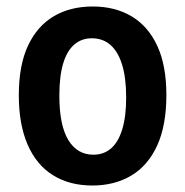

<svg xmlns="http://www.w3.org/2000/svg" viewBox="-20 -559 571 592"><path d="M265 13Q194 13 143 -19Q92 -51 65 -113.5Q38 -176 38 -265Q38 -358 66.5 -418.5Q95 -479 146 -509Q197 -539 266 -539Q335 -539 386 -508.5Q437 -478 465 -417.5Q493 -357 493 -266Q493 -172 464.5 -110Q436 -48 384.5 -17.5Q333 13 265 13ZM268 -82Q300 -82 322.5 -101.5Q345 -121 357 -160.5Q369 -200 369 -258Q369 -319 356.5 -359.5Q344 -400 320.5 -420.5Q297 -441 263 -441Q232 -441 209.5 -422Q187 -403 175 -364Q163 -325 163 -264Q163 -173 190.5 -127.5Q218 -82 268 -82Z"/></svg>

Font: Bricolage Grotesque SemiCondensed SemiBold
Style: Regular
Weight: 600
Width: 4
Designer: Mathieu Triay
Foundry: Atelier Triay
Version: Version 1.001;gftools[0.9.33.dev8+g029e19f]